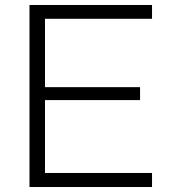

<svg xmlns="http://www.w3.org/2000/svg" viewBox="-20 -749 682 769"><path d="M98.1 0V-729H588.9V-673.8H160.2V-399.9H541V-348.1H160.2V-56.2H588.9V0Z"/></svg>

Font: Lumene Sans Light
Style: Regular
Weight: 300
Designer: Deni Anggara
Version: Version 1.003;Glyphs 3.1.2 (3151)